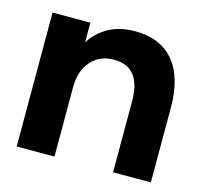

<svg xmlns="http://www.w3.org/2000/svg" viewBox="-81 -597 730 687"><g transform="rotate(15 284.5 -254.0)"><path d="M36 0V-496H176V-423Q200 -462 241.5 -485Q283 -508 339 -508Q433 -508 483 -448.5Q533 -389 533 -277V0H393V-264Q393 -325 368.5 -357.5Q344 -390 291 -390Q241 -390 208.5 -354.5Q176 -319 176 -256V0Z"/></g></svg>

Font: Host Grotesk Black
Style: Regular
Weight: 900
Designer: Doğukan Karapınar based on Poppins by Indian Type Foundry, Jonny Pinhorn
Foundry: Element Type
Version: Version 1.000; ttfautohint (v1.8.4.7-5d5b);gftools[0.9.33]